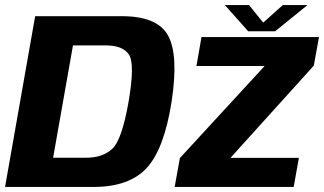

<svg xmlns="http://www.w3.org/2000/svg" viewBox="-31 -739 1281 759"><path d="M-11 0H339Q479.5 0 548.8 -74.8Q618 -149.5 647.5 -338Q675.5 -522.5 633.2 -598.8Q591 -675 450.5 -675H108ZM179 -115.5 257.5 -559.5H387.5Q454 -559.5 478.5 -523.5Q503 -487.5 477.5 -338Q451 -186.5 413.2 -151Q375.5 -115.5 309.5 -115.5ZM659.5 0H1130L1150.5 -115H881L881.5 -116.5L1209.5 -479.5L1230 -592.5H765.5L745.5 -478H1014.5L1014 -477L680 -114ZM950 -615.5H1057L1184.5 -719H1087L1009.5 -649.5L953.5 -719H858Z"/></svg>

Font: Anybody
Style: Bold Italic
Weight: 700
Italic angle: -10°
Designer: Tyler Finck
Foundry: Etcetera Type Company
Version: Version 1.113;gftools[0.9.25]